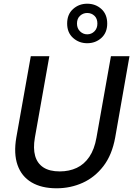

<svg xmlns="http://www.w3.org/2000/svg" viewBox="-20 -1003 718 1035"><path d="M285 12Q204 12 150 -20Q96 -52 74.5 -113.5Q53 -175 68 -262L146 -700H246L168 -261Q158 -203 169.5 -162.5Q181 -122 214 -100.5Q247 -79 302 -79Q353 -79 393.5 -98Q434 -117 461.5 -157.5Q489 -198 500 -261L578 -700H678L601 -262Q584 -168 537.5 -107.5Q491 -47 425.5 -17.5Q360 12 285 12ZM450 -770Q406 -770 374 -798.5Q342 -827 342 -876Q342 -926 374 -954.5Q406 -983 450 -983Q495 -983 526.5 -954.5Q558 -926 558 -876Q558 -827 526.5 -798.5Q495 -770 450 -770ZM450 -818Q473 -818 489 -834Q505 -850 505 -876Q505 -903 489 -918Q473 -933 450 -933Q428 -933 411.5 -918Q395 -903 395 -876Q395 -850 411.5 -834Q428 -818 450 -818Z"/></svg>

Font: DM Sans Medium
Style: Italic
Weight: 500
Italic angle: -10°
Designer: Colophon Foundry, Jonny Pinhorn
Foundry: Colophon Foundry
Version: Version 4.004;gftools[0.9.30]